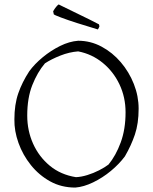

<svg xmlns="http://www.w3.org/2000/svg" viewBox="-20 -836 692 867"><path d="M320 11Q257 11 206.5 -17Q156 -45 119.5 -90.5Q83 -136 63.5 -190.5Q44 -245 45 -297Q45 -364 62.5 -414.5Q80 -465 112 -514Q136 -547 173 -577.5Q210 -608 251.5 -628.5Q293 -649 333 -652Q389 -652 438.5 -625.5Q488 -599 525.5 -555Q563 -511 584.5 -456.5Q606 -402 606 -345Q606 -278 589 -228Q572 -178 544 -130Q518 -95 480.5 -64Q443 -33 400.5 -12.5Q358 8 320 11ZM323 -36Q347 -37 374.5 -45.5Q402 -54 427.5 -67Q453 -80 470 -93Q503 -133 525 -192.5Q547 -252 547 -329Q547 -397 519.5 -455Q492 -513 443.5 -552.5Q395 -592 333 -604Q293 -601 252.5 -585Q212 -569 183 -550Q149 -510 126 -452Q103 -394 103 -314Q103 -246 129.5 -187Q156 -128 205 -87.5Q254 -47 323 -36ZM422 -703Q375 -717 329.5 -731.5Q284 -746 254 -757.5Q224 -769 223 -771L220 -785Q226 -796 233.5 -805Q241 -814 245 -816L259 -809L384 -748L427 -726L429 -717Q428 -714 426 -710Q424 -706 422 -703Z"/></svg>

Font: Labrada Light
Style: Regular
Weight: 300
Designer: Mercedes Jáuregui
Foundry: Omnibus-Type Team
Version: Version 1.000; ttfautohint (v1.8.4.7-5d5b)